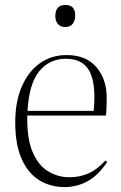

<svg xmlns="http://www.w3.org/2000/svg" viewBox="-20 -747 493 781"><path d="M242 14Q186 14 140.5 -13.5Q95 -41 68.5 -99.5Q42 -158 42 -250Q42 -333 68.5 -394.5Q95 -456 142 -489.5Q189 -523 251 -523Q330 -523 372 -474Q414 -425 414 -350Q414 -335 413.5 -315.5Q413 -296 411 -277H91Q89 -184 112.5 -129Q136 -74 176 -50Q216 -26 262 -26Q304 -26 339.5 -41.5Q375 -57 409 -94L416 -88Q378 -32 335 -9Q292 14 242 14ZM92 -296H361Q364 -328 364 -350Q364 -433 335.5 -470.5Q307 -508 248 -508Q181 -508 139.5 -457Q98 -406 92 -296ZM245 -637Q226 -637 215.5 -649.5Q205 -662 205 -681Q205 -727 246 -727Q286 -727 286 -684Q286 -664 276 -650.5Q266 -637 245 -637Z"/></svg>

Font: Display Extralight
Style: Regular
Weight: 200
Designer: Latin by Veronika Burian and Jose Scaglione. Greek by Irene Vlachou. Cyrillic by Vera Evstafieva.
Foundry: TypeTogether
Version: Version 3.002